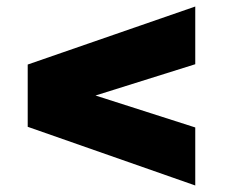

<svg xmlns="http://www.w3.org/2000/svg" viewBox="-20 -600 690 589"><path d="M65 -211V-402L579 -580V-403L273 -307L579 -209V-31Z"/></svg>

Font: Azeret Mono Black
Style: Regular
Weight: 900
Designer: Martin Vácha
Foundry: Displaay
Version: Version 1.000; Glyphs 3.0.3, build 3074